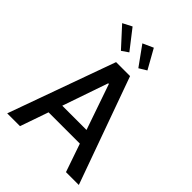

<svg xmlns="http://www.w3.org/2000/svg" viewBox="-267 -1099 1233 1233"><g transform="rotate(45 350.0 -482.0)"><path d="M141.1 0H24.9L286.6 -727.1H413.6L675.3 0H558.6L492.2 -192.4H208ZM240.2 -284.7H460.4L353 -595.2H347.2ZM415.5 -800.3 320.8 -931.6 392.6 -963.9 466.8 -831.5ZM257.3 -800.3 137.2 -931.6 199.7 -963.9 302.7 -831.5Z"/></g></svg>

Font: Karasuma Gothic
Style: Regular
Weight: 500
Designer: Rasmus Andersson / Ryoko Nishizuka
Foundry: Genbu
Version: Version 1.00